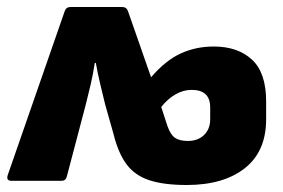

<svg xmlns="http://www.w3.org/2000/svg" viewBox="-20 -517 810 549"><path d="M514 12Q449 12 407.5 -1.5Q366 -15 342 -47Q318 -79 304 -136L281 -217Q273 -250 266.5 -277Q260 -304 254 -337H251Q246 -304 239.5 -276.5Q233 -249 225 -217L171 -12Q168 0 156 0H13Q-3 0 2 -16L165 -485Q169 -497 182 -497H329Q342 -497 346 -485L412 -296Q453 -344 496.5 -364Q540 -384 591 -384Q660 -384 700.5 -346.5Q741 -309 741 -227V-176Q741 -84 680 -36Q619 12 514 12ZM517 -114Q546 -114 563.5 -131Q581 -148 581 -176V-210Q581 -260 528 -260Q504 -260 481.5 -247Q459 -234 441 -211L459 -156Q468 -131 481 -122.5Q494 -114 517 -114Z"/></svg>

Font: Sofia Sans Black
Style: Regular
Weight: 900
Designer: Botio Nikoltchev, Ani Petrova
Foundry: lettersoup
Version: Version 4.100; ttfautohint (v1.8.3)